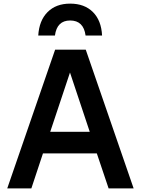

<svg xmlns="http://www.w3.org/2000/svg" viewBox="-20 -1039 776 1059"><path d="M284 -765H453L717 0H579L514 -193H217L153 0H20ZM475 -312 366 -639 257 -312ZM367 -1019Q446 -1019 492.5 -972.5Q539 -926 543 -843H452Q441 -926 367 -926Q294 -926 283 -843H191Q196 -926 242.5 -972.5Q289 -1019 367 -1019Z"/></svg>

Font: Application Semibold
Style: Regular
Weight: 600
Designer: Wei Huang
Foundry: Wei Huang
Version: Version 0.012